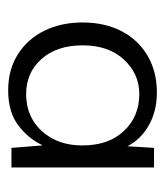

<svg xmlns="http://www.w3.org/2000/svg" viewBox="13 -764 404 470"><g transform="rotate(90 215.0 -529.0)"><path d="M201 -347Q150 -347 112.5 -371Q75 -395 55 -436Q35 -477 35 -529Q35 -583 56 -624Q77 -665 116 -688Q155 -711 206 -711Q252 -711 286.5 -691.5Q321 -672 338 -639L342 -704H390V-355H342L336 -430H335Q319 -396 286.5 -371.5Q254 -347 201 -347ZM210 -391Q247 -391 275 -408Q303 -425 319.5 -456Q336 -487 336 -529Q336 -593 300.5 -630.5Q265 -668 210 -668Q161 -668 126 -630.5Q91 -593 91 -529Q91 -466 124.5 -428.5Q158 -391 210 -391Z"/></g></svg>

Font: DM Sans 36pt Light
Style: Regular
Weight: 300
Designer: Colophon Foundry, Jonny Pinhorn
Foundry: Colophon Foundry
Version: Version 4.004;gftools[0.9.30]